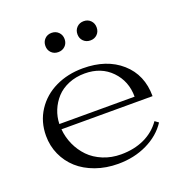

<svg xmlns="http://www.w3.org/2000/svg" viewBox="-134 -861 951 995"><g transform="rotate(-20 341.0 -364.0)"><path d="M294.9 -651.1Q279.8 -636.2 256.8 -636.2Q233.9 -636.2 219 -651.1Q204.1 -666 204.1 -689Q204.1 -711.9 219 -727.1Q233.9 -742.2 256.8 -742.2Q279.8 -742.2 294.9 -727.1Q310.1 -711.9 310.1 -689Q310.1 -666 294.9 -651.1ZM47.9 -250Q47.9 -327.6 87.6 -388.4Q127.4 -449.2 195.1 -481.7Q262.7 -514.2 346.2 -514.2Q477.1 -514.2 557.1 -443.4Q637.2 -372.6 637.2 -254.9H134.8Q138.7 -210 157.2 -168.9Q175.8 -127.9 206.5 -96.2Q237.3 -64.5 283 -45.7Q328.6 -26.9 381.8 -26.9Q453.6 -26.9 510.3 -53.2Q566.9 -79.6 602.1 -129.9L622.1 -115.2Q583 -55.2 511.2 -20.5Q439.5 14.2 351.1 14.2Q284.2 14.2 227.1 -6.3Q169.9 -26.9 130.9 -62Q91.8 -97.2 69.8 -145.8Q47.9 -194.3 47.9 -250ZM133.8 -284.2H548.8Q548.8 -369.6 492.7 -427.7Q436.5 -485.8 346.2 -485.8Q297.4 -485.8 256.8 -469Q216.3 -452.1 190.2 -423.6Q164.1 -395 149.4 -359.1Q134.8 -323.2 133.8 -284.2ZM396 -651.1Q380.9 -666 380.9 -689Q380.9 -711.9 396 -727.1Q411.1 -742.2 434.1 -742.2Q457 -742.2 471.9 -727.1Q486.8 -711.9 486.8 -689Q486.8 -666 471.9 -651.1Q457 -636.2 434.1 -636.2Q411.1 -636.2 396 -651.1Z"/></g></svg>

Font: Messapia
Style: Regular
Weight: 400
Designer: Luca Marsano
Foundry: Collletttivo
Version: Version 1.000;FEAKit 1.0